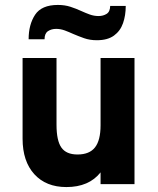

<svg xmlns="http://www.w3.org/2000/svg" viewBox="-20 -746 642 778"><path d="M249 12Q166.5 12 119 -40.2Q71.5 -92.5 71.5 -184V-511H209V-240.5Q209 -176 228.8 -148Q248.5 -120 294 -120Q342.5 -120 365 -148.8Q387.5 -177.5 387.5 -238.5V-511H525V0H387.5V-47.5Q340.5 12 249 12ZM372.5 -583Q344 -583 320.8 -591.2Q297.5 -599.5 276.5 -608.5Q259 -616.5 242 -622.8Q225 -629 207.5 -629Q188.5 -629 174.5 -619.8Q160.5 -610.5 160.5 -587H96Q96 -646.5 122.2 -686.2Q148.5 -726 214.5 -726Q242.5 -726 265.5 -718.5Q288.5 -711 309 -701.5Q326.5 -693.5 343.8 -687.2Q361 -681 379.5 -681Q398 -681 412 -689.8Q426 -698.5 426.5 -722H489.5Q489.5 -683.5 478.5 -652Q467.5 -620.5 441.8 -601.8Q416 -583 372.5 -583Z"/></svg>

Font: Overpass ExtraBold
Style: Regular
Weight: 800
Designer: Delve Withrington, Dave Bailey, Thomas Jockin
Foundry: Delve Fonts LLC
Version: Version 4.000; ttfautohint (v1.8.3)